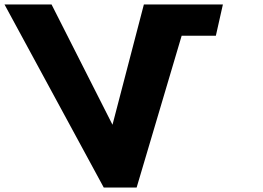

<svg xmlns="http://www.w3.org/2000/svg" viewBox="-64 -845 1183 865"><path d="M403.5 0H551.5L754.4 -684H908.5L940.2 -825H584.2L442.8 -283L168.2 -825H-43.8Z"/></svg>

Font: Hussar
Style: BdOpOblOne
Weight: 700
Foundry: Cannot Into Space Fonts
Version: Version 2.00